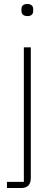

<svg xmlns="http://www.w3.org/2000/svg" viewBox="-20 -746 275 966"><path d="M100 -508H135V149C135 183 119 200 87 200H15V169H100ZM118 -665C97 -665 88 -676 88 -691V-700C88 -715 96 -726 117 -726C138 -726 147 -715 147 -700V-691C147 -676 139 -665 118 -665Z"/></svg>

Font: Plexus Sans ExtraLight
Style: Regular
Weight: 250
Version: Version 2.001;PS 002.001;hotconv 1.0.70;makeotf.lib2.5.58329